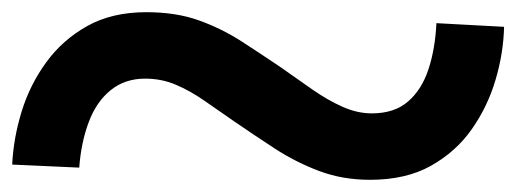

<svg xmlns="http://www.w3.org/2000/svg" viewBox="-24 -474 847 315"><path d="M583 -179Q538 -179 499.5 -193.5Q461 -208 426.5 -230.5Q392 -253 360 -275Q334 -293 311 -309Q288 -325 264.5 -335Q241 -345 214 -345Q181 -345 157.5 -326Q134 -307 121.5 -273.5Q109 -240 106 -199L-4 -204Q-2 -247 11.5 -291Q25 -335 52 -372Q79 -409 119.5 -431.5Q160 -454 216 -454Q265 -454 302.5 -440.5Q340 -427 372.5 -406Q405 -385 436 -364Q463 -345 488 -327.5Q513 -310 537.5 -299Q562 -288 586 -288Q623 -288 645.5 -307.5Q668 -327 679 -360.5Q690 -394 692 -436L803 -430Q802 -387 789 -343Q776 -299 750 -262Q724 -225 683 -202Q642 -179 583 -179Z"/></svg>

Font: BioRhyme Expanded SemiBold
Style: Regular
Weight: 600
Width: 7
Designer: Aoife Mooney
Foundry: Aoife Mooney Type
Version: Version 1.600;gftools[0.9.33]